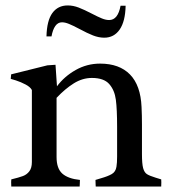

<svg xmlns="http://www.w3.org/2000/svg" viewBox="-20 -686 626 706"><path d="M273.9 -24.4Q273.9 -17.1 273.4 -9.8Q272.9 -2.4 272.9 0H21.5L21 -15.6Q21 -23.4 21.5 -26.4Q49.8 -33.2 64.2 -38.6Q78.6 -43.9 87.9 -56.2Q97.2 -68.4 97.2 -90.3V-355Q91.3 -366.2 74.2 -375.2Q57.1 -384.3 38.3 -390.4Q19.5 -396.5 19.5 -396L21 -412.6L154.3 -445.8L184.1 -447.8L189.5 -368.7Q216.3 -404.8 258.1 -428.5Q299.8 -452.1 348.1 -452.1Q418.9 -452.1 458 -412.1Q497.1 -372.1 500.5 -292.5Q502 -261.2 502 -228.5V-119.6Q502 -84 506.3 -67.9Q510.7 -51.8 520.3 -45.7Q529.8 -39.6 552.2 -32.7L572.8 -26.4Q573.2 -23.4 573.2 -15.6L572.8 0H332Q332 -2.9 331.5 -10Q331.1 -17.1 331.1 -24.4Q334.5 -25.9 350.6 -30.3Q376.5 -37.6 390.9 -45.9Q405.3 -54.2 408.2 -72.8Q410.6 -86.9 410.6 -110.4V-219.2Q410.6 -284.2 406 -319.3Q401.4 -354.5 381.6 -377Q361.8 -399.4 317.9 -399.4Q283.2 -399.4 251.2 -379.4Q219.2 -359.4 188 -326.2V-108.4Q188 -66.4 209.2 -47.6Q230.5 -28.8 273.9 -24.4ZM229 -666Q249 -666 269.3 -658.2Q289.6 -650.4 317.9 -635.7Q340.3 -624 354.7 -618.2Q369.1 -612.3 381.3 -612.3Q397.5 -612.3 408 -625.5Q418.5 -638.7 423.3 -665H441.9Q440.9 -607.9 420.2 -577.6Q399.4 -547.4 363.3 -547.4Q343.3 -547.4 322 -555.7Q300.8 -564 272 -579.6Q248 -592.3 233.6 -598.1Q219.2 -604 208 -604Q192.9 -604 183.3 -590.3Q173.8 -576.7 169.4 -552.2H150.9Q152.3 -610.4 172.6 -638.2Q192.9 -666 229 -666Z"/></svg>

Font: Radley
Style: Regular
Weight: 400
Designer: Vernon Adams
Foundry: Vernon Adams
Version: Version 1.003; ttfautohint (v1.6)